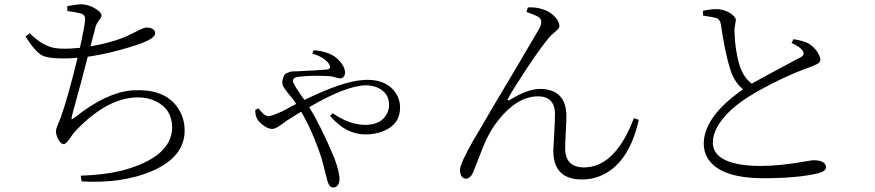

<svg xmlns="http://www.w3.org/2000/svg" viewBox="-20 -798 4040 886"><path d="M291 -747.1 290 -769.5Q338.9 -778.3 350.6 -778.3Q393.6 -778.3 430.7 -751Q448.2 -738.3 448.2 -726.6Q448.2 -717.8 434.6 -701.2Q424.8 -687.5 420.9 -673.8Q414.1 -649.4 397.5 -584Q516.6 -605.5 580.1 -638.7Q590.8 -643.6 608.4 -652.3Q643.6 -670.9 656.2 -670.9Q687.5 -670.9 695.3 -651.4Q696.3 -646.5 696.3 -643.6Q694.3 -622.1 633.8 -598.6Q505.9 -553.7 384.8 -536.1Q366.2 -460.9 313.5 -269.5Q308.6 -249 310.5 -248Q315.4 -248 330.1 -259.8Q469.7 -370.1 587.9 -380.9Q604.5 -381.8 619.1 -381.8Q752 -381.8 805.7 -292Q832 -249 832 -195.3Q832 -73.2 679.7 -7.8Q543 49.8 356.4 39.1L352.5 12.7Q456.1 9.8 543 -10.7Q771.5 -72.3 774.4 -208Q774.4 -294.9 698.2 -331.1Q661.1 -348.6 617.2 -348.6Q491.2 -348.6 360.4 -225.6Q339.8 -206.1 321.3 -185.5Q316.4 -180.7 306.6 -165Q285.2 -133.8 274.4 -132.8Q258.8 -132.8 245.1 -162.1Q238.3 -178.7 238.3 -194.3Q238.3 -202.1 250 -230.5Q254.9 -241.2 258.8 -252Q292 -342.8 337.9 -531.2Q303.7 -528.3 269.5 -528.3Q200.2 -528.3 172.9 -543Q138.7 -563.5 97.7 -629.9L117.2 -644.5Q175.8 -585.9 233.4 -576.2Q253.9 -573.2 280.3 -573.2Q300.8 -573.2 348.6 -577.1Q370.1 -672.9 373 -708Q374 -728.5 354.5 -735.4Q352.5 -736.3 351.6 -736.3Q323.2 -743.2 291 -747.1Z M1420.9 -550.8 1427.7 -566.4Q1510.7 -559.6 1546.9 -516.6Q1572.3 -488.3 1572.3 -461.9Q1570.3 -437.5 1549.8 -436.5Q1543.9 -436.5 1529.3 -440.4Q1513.7 -445.3 1503.9 -446.3Q1425.8 -451.2 1363.3 -444.3Q1335 -442.4 1333 -429.7Q1332 -425.8 1332 -422.9Q1333 -408.2 1384.8 -336.9Q1561.5 -422.9 1655.3 -428.7Q1665 -429.7 1673.8 -429.7Q1766.6 -429.7 1806.6 -368.2Q1826.2 -338.9 1826.2 -301.8Q1826.2 -223.6 1748 -192.4Q1710.9 -177.7 1667 -177.7Q1579.1 -177.7 1509.8 -255.9Q1505.9 -259.8 1502.9 -263.7L1515.6 -275.4Q1590.8 -222.7 1664.1 -221.7Q1739.3 -221.7 1765.6 -273.4Q1775.4 -292 1775.4 -314.5Q1775.4 -369.1 1722.7 -393.6Q1698.2 -404.3 1668.9 -404.3Q1578.1 -403.3 1407.2 -303.7Q1461.9 -212.9 1521.5 -72.3Q1546.9 -4.9 1546.9 30.3Q1543.9 65.4 1518.6 67.4Q1500 67.4 1492.2 40Q1491.2 39.1 1491.2 38.1Q1489.3 32.2 1483.4 7.8Q1471.7 -41 1462.9 -70.3Q1422.9 -191.4 1370.1 -282.2Q1357.4 -275.4 1333 -259.8Q1313.5 -247.1 1304.7 -242.2Q1293 -234.4 1276.4 -221.7Q1251 -203.1 1236.3 -203.1Q1211.9 -203.1 1181.6 -230.5Q1172.9 -239.3 1168 -247.1Q1157.2 -264.6 1158.2 -291L1172.9 -297.9Q1199.2 -262.7 1217.8 -261.7Q1235.4 -262.7 1284.2 -285.2L1346.7 -318.4Q1333 -340.8 1306.6 -371.1Q1287.1 -397.5 1286.1 -401.4Q1280.3 -415 1284.2 -430.7Q1287.1 -442.4 1291.5 -450.2Q1295.9 -458 1305.2 -461.4Q1314.5 -464.8 1317.9 -466.3Q1321.3 -467.8 1335 -468.8H1348.6Q1446.3 -473.6 1493.2 -477.5Q1507.8 -482.4 1502 -496.1Q1483.4 -532.2 1420.9 -550.8Z M2467.8 -717.8Q2451.2 -728.5 2409.2 -743.2L2416 -763.7Q2455.1 -765.6 2482.4 -755.9Q2527.3 -742.2 2551.8 -706.1Q2561.5 -690.4 2561.5 -676.8Q2561.5 -667 2542 -651.4Q2521.5 -634.8 2510.7 -621.1Q2454.1 -552.7 2359.4 -402.3Q2337.9 -368.2 2325.2 -344.7Q2319.3 -336.9 2325.2 -335Q2329.1 -335 2333 -336.9Q2414.1 -387.7 2473.6 -387.7Q2591.8 -385.7 2593.8 -264.6Q2593.8 -241.2 2590.8 -187.5Q2587.9 -133.8 2587.9 -111.3Q2589.8 -26.4 2673.8 -25.4Q2808.6 -25.4 2892.6 -221.7Q2899.4 -237.3 2905.3 -252.9L2927.7 -245.1Q2881.8 -38.1 2746.1 15.6Q2707 30.3 2666 30.3Q2543.9 30.3 2534.2 -82Q2533.2 -91.8 2533.2 -101.6Q2533.2 -110.4 2540 -229.5Q2541 -255.9 2541 -274.4Q2539.1 -352.5 2463.9 -353.5Q2369.1 -353.5 2283.2 -248Q2250 -207 2226.6 -159.2Q2210.9 -127 2168 -14.6Q2165 -6.8 2163.1 -2Q2150.4 25.4 2130.9 26.4Q2111.3 26.4 2104.5 2.9Q2102.5 -4.9 2102.5 -12.7Q2102.5 -43 2167 -155.3Q2171.9 -162.1 2190.4 -194.3Q2240.2 -281.2 2365.2 -490.2Q2452.1 -636.7 2469.7 -668Q2486.3 -702.1 2467.8 -717.8Z M3632.8 -599.6 3641.6 -617.2Q3684.6 -610.4 3709 -598.6Q3750 -573.2 3762.7 -536.1Q3765.6 -528.3 3765.6 -522.5Q3765.6 -510.7 3750.5 -502.4Q3735.4 -494.1 3702.1 -482.4H3701.2Q3599.6 -445.3 3476.6 -377Q3469.7 -373 3464.8 -370.1Q3333 -293.9 3288.1 -209Q3269.5 -173.8 3269.5 -140.6Q3269.5 -62.5 3390.6 -40Q3433.6 -32.2 3489.3 -32.2Q3582 -32.2 3705.1 -54.7Q3727.5 -58.6 3736.3 -58.6Q3791 -57.6 3792 -25.4Q3790 -7.8 3757.8 1Q3663.1 24.4 3504.9 24.4Q3304.7 24.4 3247.1 -65.4Q3227.5 -96.7 3227.5 -133.8Q3227.5 -250 3381.8 -366.2Q3395.5 -377 3409.2 -385.7Q3369.1 -418 3350.6 -475.6Q3326.2 -549.8 3306.6 -684.6Q3303.7 -708 3285.2 -714.8Q3282.2 -715.8 3281.2 -715.8Q3268.6 -719.7 3224.6 -725.6L3223.6 -748Q3258.8 -755.9 3284.2 -755.9Q3328.1 -755.9 3361.3 -728.5Q3375 -715.8 3376 -706.1Q3376 -703.1 3371.1 -676.8Q3369.1 -667 3369.1 -658.2Q3371.1 -572.3 3390.6 -502.9Q3391.6 -501 3391.6 -500Q3410.2 -440.4 3449.2 -412.1Q3473.6 -426.8 3651.4 -521.5Q3664.1 -528.3 3671.9 -532.2Q3693.4 -542 3686.5 -559.6Q3673.8 -582 3632.8 -599.6Z"/></svg>

Font: GenYoMin JP Light
Style: Regular
Weight: 300
Version: Version 1.001;PS 1;hotconv 16.6.51;makeotf.lib2.5.65220 DEVE